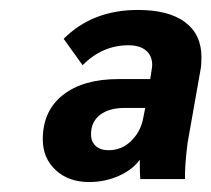

<svg xmlns="http://www.w3.org/2000/svg" viewBox="-20 -727 425 386"><path d="M66 -447Q66 -504 106.5 -536Q147 -568 218 -568H282L284 -581Q286 -593 286 -596Q286 -615 273.5 -625.5Q261 -636 238 -636Q186 -636 146 -596L108 -649Q166 -707 257 -707Q319 -707 352 -682.5Q385 -658 385 -612Q385 -595 383 -586L357 -439Q351 -390 352 -367H262Q261 -378 261 -406Q247 -386 219 -373.5Q191 -361 159 -361Q118 -361 92 -385Q66 -409 66 -447ZM267 -485 272 -510H231Q199 -510 181 -496Q163 -482 163 -457Q163 -442 172.5 -433.5Q182 -425 198 -425Q224 -425 242.5 -442.5Q261 -460 267 -485Z"/></svg>

Font: Sarabun
Style: Bold Italic
Weight: 700
Italic angle: -10°
Designer: Suppakit Chalermlarp | Katatrad Co.,Ltd.
Foundry: Cadson Demak Co.,Ltd.
Version: Version 1.000; ttfautohint (v1.6)